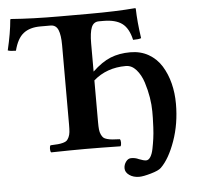

<svg xmlns="http://www.w3.org/2000/svg" viewBox="-55 -709 944 922"><g transform="rotate(-5 416.5 -248.5)"><path d="M404.8 -123Q404.8 -101.6 406.2 -87.6Q407.7 -73.7 412.6 -63.2Q417.5 -52.7 423.1 -47.4Q428.7 -42 441.4 -38.6Q454.1 -35.2 466.6 -34.2Q479 -33.2 502 -32.2Q506.3 -27.8 506.3 -15.1Q506.3 -2.4 502 2Q402.3 0 333 0Q265.6 0 168 2Q163.6 -2.4 163.6 -15.1Q163.6 -27.8 168 -32.2Q190.9 -33.2 203.4 -34.2Q215.8 -35.2 228.5 -38.6Q241.2 -42 246.8 -47.4Q252.4 -52.7 257.3 -63.2Q262.2 -73.7 263.7 -87.6Q265.1 -101.6 265.1 -123V-505.9Q265.1 -555.2 254.6 -580.1Q244.1 -605 217.8 -605H168.9Q117.7 -605 87.2 -581.1Q56.6 -557.1 42 -499Q15.1 -499 2.9 -503.9Q22.5 -586.4 27.8 -649.9Q27.8 -652.8 32.2 -652.8Q133.8 -645 265.1 -645H405.8Q538.6 -645 629.9 -652.8Q630.9 -652.8 631.8 -651.6Q632.8 -650.4 632.8 -649.9Q634.3 -585.9 646 -506.8Q634.8 -502 606.9 -502Q594.2 -558.6 562.7 -581.8Q531.2 -605 473.1 -605H451.2Q425.3 -605 415 -579.6Q404.8 -554.2 404.8 -502.9V-366.7Q450.2 -409.7 492.4 -426.8Q534.7 -443.8 587.9 -443.8Q637.7 -443.8 676.3 -421.6Q714.8 -399.4 738.3 -361.3Q761.7 -323.2 773.4 -276.9Q785.2 -230.5 785.2 -178.2Q785.2 -82.5 755.9 0Q726.6 82.5 686 122.1Q673.8 134.3 636.2 145Q598.6 155.8 579.1 155.8Q551.3 155.8 531.7 142.1Q512.2 128.4 512.2 108.9Q512.2 91.8 522.7 77.4Q533.2 63 547.9 63Q568.4 63 584 70.8Q607.4 80.1 619.1 80.1Q630.9 80.1 639.9 66.2Q648.9 52.2 653.8 27.8Q658.7 3.4 662.1 -20.8Q665.5 -44.9 667 -75Q668.5 -105 668.7 -120.4Q668.9 -135.7 668.9 -151.9Q668.9 -182.6 663.1 -219Q657.2 -255.4 645.3 -292.7Q633.3 -330.1 611.3 -355Q589.4 -379.9 561 -379.9Q468.3 -379.9 404.8 -324.2Z"/></g></svg>

Font: Linux Libertine G
Style: Bold
Weight: 700
Designer: Philipp H. Poll
Foundry: Philipp H. Poll
Version: Version 5.0.3